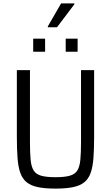

<svg xmlns="http://www.w3.org/2000/svg" viewBox="-20 -1100 652 1128"><path d="M306 8Q244 8 203 -0.5Q162 -9 137 -29Q112 -49 99.5 -84Q87 -119 83 -172Q79 -225 79 -299V-688H156V-266Q156 -201 160 -160.5Q164 -120 178 -98Q192 -76 222.5 -67.5Q253 -59 306 -59Q359 -59 389.5 -67.5Q420 -76 434 -98Q448 -120 452 -160.5Q456 -201 456 -266V-688H533V-299Q533 -225 529 -172Q525 -119 512.5 -84Q500 -49 475 -29Q450 -9 409 -0.5Q368 8 306 8ZM175 -796V-873H245V-796ZM366 -796V-873H436V-796ZM261 -940V-945L339 -1080H417V-1075L315 -940Z"/></svg>

Font: Saira SemiCondensed
Style: Regular
Weight: 400
Width: 4
Designer: Hector Gatti with collaboration of the Omnibus-Type team
Foundry: Omnibus-Type
Version: Version 1.101